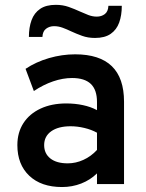

<svg xmlns="http://www.w3.org/2000/svg" viewBox="-20 -742 587 774"><path d="M230 12Q146 12 98 -33.5Q50 -79 50 -157Q50 -208 74.5 -245.8Q99 -283.5 143.5 -304.2Q188 -325 247.5 -325Q282.5 -325 314.2 -318.2Q346 -311.5 371 -298V-331Q371 -380 346 -403.8Q321 -427.5 270.5 -427.5Q233.5 -427.5 194 -414Q154.5 -400.5 116.5 -375L83 -464.5Q125 -492.5 177.5 -507.8Q230 -523 283 -523Q381.5 -523 430.8 -475.2Q480 -427.5 480 -332V0H371V-43Q344 -16.5 307.5 -2.2Q271 12 230 12ZM253 -83.5Q285.5 -83.5 316.2 -97.5Q347 -111.5 371 -137.5V-207Q348.5 -219.5 320.2 -226.2Q292 -233 265 -233Q215 -233 186.5 -212.8Q158 -192.5 158 -157Q158 -123 183 -103.2Q208 -83.5 253 -83.5ZM363 -589Q334.5 -589 311 -597.5Q287.5 -606 267 -615.5Q249.5 -624 232.5 -630.2Q215.5 -636.5 198 -636.5Q179.5 -636.5 165.8 -626.2Q152 -616 151 -593H96.5Q96.5 -631.5 107.2 -660.8Q118 -690 141.8 -706.2Q165.5 -722.5 205 -722.5Q233.5 -722.5 257.2 -714Q281 -705.5 301.5 -696Q319 -688 336 -681.5Q353 -675 370 -675Q389 -675 402.5 -685.2Q416 -695.5 417 -718.5H471Q471 -680.5 460.5 -651.2Q450 -622 426.2 -605.5Q402.5 -589 363 -589Z"/></svg>

Font: Overpass SemiBold
Style: Regular
Weight: 600
Designer: Delve Withrington, Dave Bailey, Thomas Jockin
Foundry: Delve Fonts LLC
Version: Version 4.000